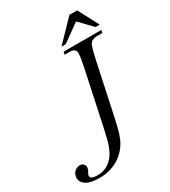

<svg xmlns="http://www.w3.org/2000/svg" viewBox="-455 -937 1132 1277"><g transform="rotate(-30 111.0 -298.0)"><path d="M172 -661H139L291 -818H350L433 -661H401L307 -758ZM425 -625 420 -604H378Q367 -604 364 -603Q338 -598 327 -583Q313 -564 293 -469L206 -62Q182 53 154 97Q118 157 58 189.5Q-2 222 -74 222Q-145 222 -178 200.5Q-211 179 -211 148Q-211 140 -209 132Q-205 111 -188.5 97Q-172 83 -152 83Q-132 83 -122.5 94Q-113 105 -113 117Q-113 123 -115 129Q-117 141 -126 153Q-132 164 -133 168Q-134 171 -134 174Q-134 200 -80 200Q-8 200 38 146Q79 99 99 5Q101 0 114 -61L201 -469Q216 -539 216 -568Q216 -578 214 -583Q206 -599 185 -603Q180 -604 170 -604H130L135 -625Z"/></g></svg>

Font: New Athena Unicode
Style: Italic
Weight: 400
Designer: J. Rusten 1997; rev. by R. Hancock 2001, 2002, rev. by D. Mastronarde 2002-2019
Foundry: Society for Classical Studies (formerly American Philological Association)
Version: Version 5.008